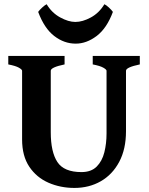

<svg xmlns="http://www.w3.org/2000/svg" viewBox="-20 -882 713 916"><path d="M647 -574.7Q581.1 -561 581.1 -544.4V-255.9Q581.1 -170.4 548.8 -109.9Q516.6 -49.3 460.9 -17.3Q405.3 14.6 335 14.6Q268.1 14.6 211.2 -10.3Q154.3 -35.2 119.9 -86.4Q85.4 -137.7 85.4 -216.8V-544.4Q85.4 -550.3 70.1 -559.1Q54.7 -567.9 19.5 -574.7V-615.2H288.1V-574.7Q222.2 -561 222.2 -544.4V-251Q222.2 -157.2 253.7 -109.1Q285.2 -61 368.7 -61Q415 -61 441.2 -87.2Q467.3 -113.3 477.8 -155.3Q488.3 -197.3 488.3 -245.6V-544.4Q488.3 -550.3 472.9 -559.1Q457.5 -567.9 422.4 -574.7V-615.2H647ZM518.6 -825.2Q489.3 -746.6 440.9 -710.2Q392.6 -673.8 341.3 -673.8Q286.1 -673.8 238.8 -710.2Q191.4 -746.6 162.1 -825.2Q168 -834 181.4 -846.2Q194.8 -858.4 202.6 -861.8Q227.1 -820.8 266.8 -799.1Q306.6 -777.3 339.4 -777.3Q374 -777.3 413.6 -798.8Q453.1 -820.3 478 -861.8Q486.3 -858.4 499.5 -846.2Q512.7 -834 518.6 -825.2Z"/></svg>

Font: Gentium Book Plus
Style: Bold
Weight: 700
Designer: Victor Gaultney, Annie Olsen, Iska Routamaa, Becca Hirsbrunner
Foundry: SIL International
Version: Version 6.101